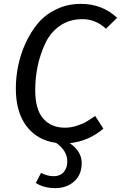

<svg xmlns="http://www.w3.org/2000/svg" viewBox="-20 -721 619 982"><path d="M211.4 -499Q160.2 -389.6 160.2 -259.8Q160.2 -160.6 201.2 -114.3Q242.2 -67.9 312 -67.9Q342.8 -67.9 373.3 -77.9Q403.8 -87.9 421.4 -98.4Q439 -108.9 466.8 -127.9L508.8 -63Q433.6 1 336.9 11.2Q397.9 53.2 397.9 112.8Q397.9 172.4 359.4 206.8Q320.8 241.2 262.7 241.2Q204.6 241.2 163.1 214.8L189.9 163.1Q222.2 180.2 254.6 180.2Q287.1 180.2 305.7 159.2Q324.2 138.2 324.2 105Q324.2 49.8 267.1 9.8Q170.9 -3.4 116 -75.2Q61 -147 61 -269Q61.5 -391.1 110.4 -499.5Q136.7 -557.1 173.8 -601.6Q210.9 -646 268.1 -673.6Q325.2 -701.2 394 -701.2Q502.9 -701.2 579.1 -629.9L522 -574.2Q468.8 -623 401.9 -623Q335 -623 286.4 -589.1Q237.8 -555.2 211.4 -499Z"/></svg>

Font: FiraSans-Italic
Style: Italic
Weight: 400
Italic angle: -8°
Designer: Carrois Corporate & Edenspiekermann AG
Foundry: Carrois Corporate GbR & Edenspiekermann AG
Version: Version 3.106;PS 003.106;hotconv 1.0.70;makeotf.lib2.5.58329